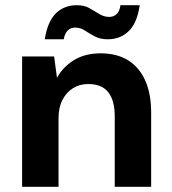

<svg xmlns="http://www.w3.org/2000/svg" viewBox="-20 -718 660 738"><path d="M65 0V-501H188L199 -419Q222 -461 264.5 -487Q307 -513 367 -513Q429 -513 472 -486.5Q515 -460 538 -409Q561 -358 561 -285V0H421V-272Q421 -331 396.5 -363Q372 -395 319 -395Q286 -395 260.5 -379Q235 -363 220 -334Q205 -305 205 -263V0ZM394 -567Q365 -567 344.5 -578Q324 -589 306.5 -600.5Q289 -612 269 -612Q252 -612 240.5 -601Q229 -590 225 -567H152Q163 -636 195 -667Q227 -698 275 -698Q304 -698 324 -686.5Q344 -675 362 -664Q380 -653 400 -653Q417 -653 428.5 -664Q440 -675 443 -698H517Q507 -629 474.5 -598Q442 -567 394 -567Z"/></svg>

Font: DM Sans 18pt ExtraBold
Style: Regular
Weight: 800
Designer: Colophon Foundry, Jonny Pinhorn
Foundry: Colophon Foundry
Version: Version 4.004;gftools[0.9.30]